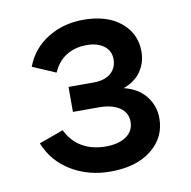

<svg xmlns="http://www.w3.org/2000/svg" viewBox="-66 -588 664 666"><g transform="rotate(-10 266.5 -255.5)"><path d="M271.5 12Q194.5 12 133.8 -24.5Q73 -61 46.5 -127L132.5 -158Q152 -117.5 187.5 -97Q223 -76.5 270.5 -76.5Q315.5 -76.5 342.5 -95Q369.5 -113.5 369.5 -146.5Q369.5 -178 343.2 -196.2Q317 -214.5 268 -214.5H178.5V-302.5H266.5Q306 -302.5 327.5 -321Q349 -339.5 349 -370Q349 -400 326 -417.2Q303 -434.5 265.5 -434.5Q224 -434.5 193.2 -415.2Q162.5 -396 146.5 -358.5L65 -393.5Q88 -454.5 143.2 -488.8Q198.5 -523 269 -523Q352 -523 400.5 -483Q449 -443 449 -380Q449 -341 428.2 -310.5Q407.5 -280 366 -265Q416.5 -253 443.2 -218.8Q470 -184.5 470 -141Q470 -73.5 416.5 -30.8Q363 12 271.5 12Z"/></g></svg>

Font: Overpass Medium
Style: Regular
Weight: 500
Designer: Delve Withrington, Dave Bailey, Thomas Jockin
Foundry: Delve Fonts LLC
Version: Version 4.000